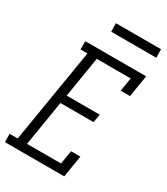

<svg xmlns="http://www.w3.org/2000/svg" viewBox="-243 -1010 963 1106"><g transform="rotate(30 239.0 -456.5)"><path d="M-21 0 -22 -55H32L135 -680H89V-735H494L470 -590H408L423 -680H197L153 -410H373L363 -355H143L94 -55H320L335 -145H397L373 0ZM191 -857 190 -913H490L491 -857Z"/></g></svg>

Font: Iosevka Curly Slab Light
Style: Italic
Weight: 300
Italic angle: -9°
Monospace: yes
Designer: Belleve Invis
Foundry: Belleve Invis
Version: Version 22.1.2; ttfautohint (v1.8.4)